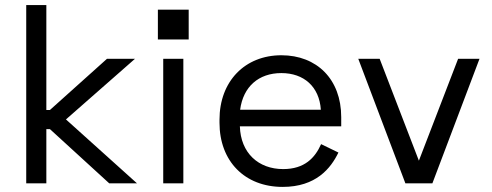

<svg xmlns="http://www.w3.org/2000/svg" viewBox="-20 -720 1934 754"><path d="M83 0H162V-213H176L409 0H518L239 -251L510 -489H400L176 -288H162V-700H83Z M621 0H700V-489H621ZM600 -565H721V-682H600Z M1090 14C1221 14 1279 -59 1309 -121L1241 -154C1217 -100 1176 -56 1092 -56C995 -56 925 -119 922 -224H1320V-260C1320 -409 1224 -503 1085 -503C942 -503 842 -401 842 -250V-238C842 -87 941 14 1090 14ZM923 -289C935 -380 996 -433 1085 -433C1173 -433 1234 -380 1240 -289Z M1572 0H1678L1863 -489H1779L1625 -89L1471 -489H1387Z"/></svg>

Font: Meta Space
Style: Regular
Weight: 400
Designer: Meta Pool / Florian Karsten
Foundry: Meta Pool / Florian Karsten
Version: Version 2.000;Glyphs 3.1.1 (3137)